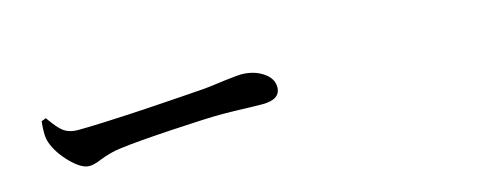

<svg xmlns="http://www.w3.org/2000/svg" viewBox="-23 -661 1546 616"><g transform="rotate(-15 750.0 -353.5)"><path d="M222.7 -261.7Q196.3 -261.7 161.1 -297.9Q127 -333 114.3 -369.1Q105.5 -391.6 111.3 -440.4L127 -446.3Q127.9 -444.3 130.9 -440.4Q153.3 -409.2 167 -398.4Q186.5 -382.8 217.8 -382.8Q281.2 -382.8 446.3 -392.6Q584 -401.4 644.5 -406.2Q672.9 -409.2 715.8 -415Q755.9 -419.9 767.6 -419.9Q809.6 -419.9 839.8 -399.9Q870.1 -379.9 870.1 -350.6Q870.1 -309.6 809.6 -309.6Q793.9 -309.6 762.7 -310.5Q713.9 -312.5 677.7 -312.5Q626 -312.5 506.8 -305.2Q387.7 -297.9 335.9 -291Q300.8 -287.1 263.7 -272.5Q238.3 -261.7 222.7 -261.7Z"/></g></svg>

Font: Bpmf GenRyu Min B
Style: B
Weight: 700
Foundry: But Ko
Version: Version 1.320